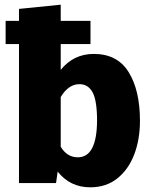

<svg xmlns="http://www.w3.org/2000/svg" viewBox="-20 -781 642 819"><path d="M365 18Q279 18 226 -49L219 0H61V-593H4V-692H61V-743L239 -761V-692H366V-593H239V-483Q294 -551 380 -551Q481 -551 529 -473Q577 -395 577 -266Q577 -186 552.5 -122Q528 -58 480.5 -20Q433 18 365 18ZM312 -110Q393 -110 394 -266Q394 -352 375 -387Q356 -422 319 -422Q272 -422 239 -367V-155Q266 -110 312 -110Z"/></svg>

Font: Trujillo ExtraBold
Style: Regular
Weight: 800
Designer: Fira Sans original fonts by bBox Type GmbH, Carrois Corporate GbR, & Edenspiekermann AG / Changes by Cristiano Sobral
Foundry: Fira Sans original fonts by bBox Type GmbH, Carrois Corporate GbR, & Edenspiekermann AG / Changes by Cristiano Sobral
Version: Version 4.301;July 28, 2020;FontCreator 13.0.0.2655 64-bit